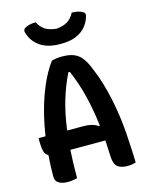

<svg xmlns="http://www.w3.org/2000/svg" viewBox="-137 -1029 875 1123"><g transform="rotate(-15 300.0 -467.5)"><path d="M189 0Q159 8 132 8Q100 8 78.5 -4Q57 -16 57 -46Q57 -111 62 -174Q44 -182 38 -205Q32 -228 32 -264V-284H74Q94 -416 133 -523.5Q172 -631 225 -702Q254 -710 287 -710Q333 -710 361.5 -697.5Q390 -685 409.5 -658Q429 -631 446 -586Q482 -503 507.5 -381Q533 -259 539 -113Q541 -85 542 -57Q543 -29 544 0Q533 4 520 6Q507 8 493 8Q454 8 433.5 -8.5Q413 -25 411 -69Q409 -122 406 -170H194Q189 -93 189 0ZM302 -284Q330 -284 352.5 -278.5Q375 -273 391 -260L397 -263Q386 -359 364.5 -446Q343 -533 309 -611H300Q265 -540 241.5 -461.5Q218 -383 205 -284ZM409 -943Q450 -943 475 -928Q491 -919 484 -899Q468 -845 423 -814Q378 -783 304 -783H296Q223 -783 177.5 -814Q132 -845 116 -899Q109 -919 125 -928Q150 -943 191 -943Q207 -911 232.5 -895Q258 -879 300 -875Q342 -879 367.5 -895Q393 -911 409 -943Z"/></g></svg>

Font: Recursive Mn Csl St SmB
Style: Regular
Weight: 600
Monospace: yes
Version: Version 1.079;hotconv 1.0.112;makeotfexe 2.5.65598; ttfautoh